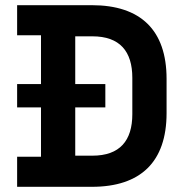

<svg xmlns="http://www.w3.org/2000/svg" viewBox="-20 -720 706 740"><path d="M46 0H334C522 0 622 -96 622 -284V-416C622 -604 522 -700 334 -700H46V-584H138V-396H46V-306H138V-116H46ZM270 -120V-306H386V-396H270V-580H336C442 -580 490 -522 490 -420V-280C490 -178 442 -120 336 -120Z"/></svg>

Font: Meta Space
Style: Bold
Weight: 700
Designer: Meta Pool / Florian Karsten
Foundry: Meta Pool / Florian Karsten
Version: Version 2.000;Glyphs 3.1.1 (3137)